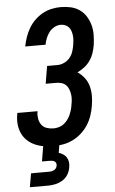

<svg xmlns="http://www.w3.org/2000/svg" viewBox="-63 -785 625 1046"><g transform="rotate(-5 250.0 -261.5)"><path d="M205 8Q178 8 152.5 4Q127 0 103.5 -10.5Q80 -21 62 -38Q44 -55 33.5 -78Q23 -101 20.5 -127.5Q18 -154 23 -180L24 -189H135L134 -185Q131 -166 134.5 -147Q138 -128 148.5 -114Q159 -100 176.5 -94Q194 -88 213 -88Q227 -88 242 -92Q257 -96 269 -105Q281 -114 290.5 -126.5Q300 -139 306 -152.5Q312 -166 316 -180Q320 -194 322 -208Q325 -223 326 -238Q327 -253 324.5 -267Q322 -281 317 -294Q312 -307 302 -316.5Q292 -326 278 -330Q264 -334 249 -334H192L208 -430H265Q283 -430 301.5 -438.5Q320 -447 332.5 -462Q345 -477 351 -495.5Q357 -514 360 -532Q362 -545 363 -558Q364 -571 362.5 -583.5Q361 -596 357 -608Q353 -620 345 -629Q337 -638 325.5 -642.5Q314 -647 301 -647Q284 -647 267 -638Q250 -629 238.5 -614Q227 -599 220 -581.5Q213 -564 210 -547V-546H99V-548Q104 -573 112.5 -597.5Q121 -622 134.5 -645Q148 -668 167.5 -687Q187 -706 210.5 -719Q234 -732 259.5 -737.5Q285 -743 309 -743Q338 -743 364.5 -737Q391 -731 412.5 -716Q434 -701 448 -678.5Q462 -656 469 -630Q476 -604 475.5 -576Q475 -548 471 -520Q467 -498 460 -477Q453 -456 440 -437.5Q427 -419 408.5 -404.5Q390 -390 370 -381Q391 -367 407 -346.5Q423 -326 430 -300.5Q437 -275 437 -247.5Q437 -220 432 -192Q428 -166 419 -139.5Q410 -113 395 -89.5Q380 -66 358.5 -46.5Q337 -27 311.5 -14.5Q286 -2 259 3Q232 8 205 8ZM57 220 70 145H170Q177 145 183.5 143.5Q190 142 196 139Q202 136 206.5 130Q211 124 212 118Q214 110 212 103.5Q210 97 205 93Q200 89 193 87.5Q186 86 179 86H135L164 -88H252L230 47Q243 51 254.5 58.5Q266 66 272.5 77Q279 88 281 102Q283 116 280 131Q277 151 266 169.5Q255 188 236.5 199.5Q218 211 197.5 215.5Q177 220 157 220Z"/></g></svg>

Font: Iosevka Custom
Style: Bold Italic
Weight: 700
Italic angle: -9°
Designer: Belleve Invis
Foundry: Belleve Invis
Version: Version 30.3.1; ttfautohint (v1.8.3)